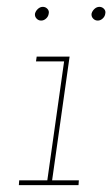

<svg xmlns="http://www.w3.org/2000/svg" viewBox="-20 -540 328 560"><path d="M36 -14 35 0H209L210 -14H132L183 -375H87L85 -361H167L118 -14ZM247 -500Q246 -492 251.5 -486Q257 -480 265 -480Q273 -480 279.5 -486Q286 -492 287 -500Q289 -508 283.5 -514Q278 -520 270 -520Q262 -520 255.5 -514Q249 -508 247 -500ZM82 -500Q81 -492 86.5 -486Q92 -480 100 -480Q108 -480 114.5 -486Q121 -492 122 -500Q124 -508 118.5 -514Q113 -520 105 -520Q97 -520 90.5 -514Q84 -508 82 -500Z"/></svg>

Font: Josefin Slab Thin Thin
Style: Italic
Weight: 250
Italic angle: -12°
Version: Version 2.000